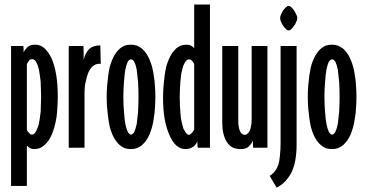

<svg xmlns="http://www.w3.org/2000/svg" viewBox="-20 -658 1624 855"><path d="M163.1 -227.5Q163.1 -209 162.1 -192.4Q162.1 -175.8 161.1 -160.2Q159.2 -144.5 157.2 -130.9Q155.3 -118.2 153.3 -107.4Q150.4 -95.7 146.5 -86.9Q143.6 -78.1 139.6 -72.3Q136.7 -65.4 131.8 -62.5Q127.9 -58.6 123 -58.6Q123 -58.6 123 -58.6Q123 -58.6 123 -58.6Q119.1 -58.6 115.2 -60.5Q112.3 -62.5 109.4 -66.4Q106.4 -69.3 103.5 -72.3Q101.6 -76.2 99.6 -80.1Q99.6 -80.1 99.6 -117.2Q99.6 -155.3 99.6 -204.1Q99.6 -263.7 99.6 -317.4Q99.6 -372.1 99.6 -372.1Q99.6 -372.1 99.6 -372.1Q99.6 -372.1 99.6 -372.1Q101.6 -376 103.5 -379.9Q106.4 -383.8 109.4 -387.7Q112.3 -391.6 115.2 -393.6Q119.1 -394.5 123 -394.5Q123 -394.5 123 -394.5Q123 -394.5 123 -394.5Q127.9 -394.5 132.8 -391.6Q137.7 -388.7 140.6 -382.8Q144.5 -376 147.5 -368.2Q150.4 -359.4 153.3 -347.7Q155.3 -336.9 157.2 -324.2Q159.2 -310.5 161.1 -294.9Q162.1 -279.3 162.1 -262.7Q163.1 -246.1 163.1 -227.5Q163.1 -227.5 163.1 -227.5Q163.1 -227.5 163.1 -227.5ZM237.3 -227.5Q237.3 -281.2 230.5 -323.2Q223.6 -365.2 210 -397.5Q195.3 -427.7 177.7 -443.4Q160.2 -459 137.7 -459Q137.7 -459 137.7 -459Q137.7 -459 137.7 -459Q127 -459 118.2 -457Q110.4 -454.1 103.5 -449.2Q97.7 -443.4 92.8 -437.5Q87.9 -431.6 85 -424.8Q85 -424.8 85 -439.5Q84 -453.1 84 -453.1Q84 -453.1 56.6 -453.1Q29.3 -453.1 29.3 -453.1Q29.3 -453.1 29.3 -417Q29.3 -380.9 29.3 -324.2Q29.3 -293.9 29.3 -258.8Q29.3 -224.6 29.3 -188.5Q29.3 -143.6 29.3 -98.6Q29.3 -53.7 29.3 -11.7Q29.3 64.5 29.3 117.2Q29.3 169.9 29.3 169.9Q29.3 169.9 64.5 169.9Q99.6 169.9 99.6 169.9Q99.6 169.9 99.6 136.7Q99.6 103.5 99.6 66.4Q99.6 36.1 99.6 13.7Q99.6 -9.8 99.6 -9.8Q99.6 -9.8 99.6 -9.8Q99.6 -9.8 99.6 -9.8Q106.4 -2 114.3 2Q122.1 5.9 130.9 5.9Q130.9 5.9 130.9 5.9Q130.9 5.9 130.9 5.9Q144.5 5.9 156.2 2Q168 -2.9 177.7 -11.7Q187.5 -20.5 196.3 -32.2Q204.1 -43.9 210.9 -59.6Q217.8 -76.2 222.7 -93.8Q227.5 -112.3 231.4 -133.8Q234.4 -155.3 235.4 -178.7Q237.3 -202.1 237.3 -227.5Q237.3 -227.5 237.3 -227.5Q237.3 -227.5 237.3 -227.5Z M426.8 -456.1Q426.8 -456.1 426.8 -456.1Q426.8 -456.1 426.8 -456.1Q410.2 -456.1 397.5 -451.2Q384.8 -447.3 376 -438.5Q367.2 -428.7 361.3 -417Q355.5 -405.3 352.5 -390.6Q352.5 -390.6 352.5 -421.9Q351.6 -453.1 351.6 -453.1Q351.6 -453.1 319.3 -453.1Q286.1 -453.1 286.1 -453.1Q286.1 -453.1 286.1 -394.5Q286.1 -335.9 286.1 -260.7Q286.1 -227.5 286.1 -195.3Q286.1 -162.1 286.1 -131.8Q286.1 -76.2 286.1 -38.1Q286.1 0 286.1 0Q286.1 0 321.3 0Q356.4 0 356.4 0Q356.4 0 356.4 -31.2Q356.4 -63.5 356.4 -104.5Q356.4 -154.3 356.4 -199.2Q356.4 -245.1 356.4 -245.1Q356.4 -245.1 356.4 -245.1Q356.4 -245.1 356.4 -245.1Q356.4 -256.8 357.4 -268.6Q358.4 -280.3 361.3 -292Q363.3 -303.7 366.2 -313.5Q369.1 -324.2 373 -334Q377 -342.8 381.8 -350.6Q386.7 -357.4 393.6 -363.3Q399.4 -368.2 406.2 -371.1Q414.1 -374 421.9 -374Q421.9 -374 424.8 -374Q426.8 -374 426.8 -374Q426.8 -374 426.8 -374Q426.8 -374 426.8 -374Q427.7 -374 427.7 -374Q427.7 -374 428.7 -373Q428.7 -373 427.7 -414.1Q426.8 -456.1 426.8 -456.1Z M596.7 -226.6Q596.7 -189.5 594.7 -159.2Q591.8 -128.9 588.9 -106.4Q584 -83 578.1 -71.3Q571.3 -58.6 563.5 -58.6Q563.5 -58.6 563.5 -58.6Q563.5 -58.6 563.5 -58.6Q555.7 -58.6 548.8 -71.3Q543 -83 538.1 -106.4Q534.2 -128.9 532.2 -159.2Q529.3 -189.5 529.3 -226.6Q529.3 -226.6 529.3 -226.6Q529.3 -226.6 529.3 -226.6Q529.3 -263.7 532.2 -293.9Q534.2 -325.2 538.1 -347.7Q543 -371.1 548.8 -382.8Q555.7 -393.6 563.5 -393.6Q563.5 -393.6 563.5 -393.6Q563.5 -393.6 563.5 -393.6Q571.3 -393.6 578.1 -382.8Q584 -371.1 588.9 -347.7Q591.8 -325.2 594.7 -293.9Q596.7 -263.7 596.7 -226.6Q596.7 -226.6 596.7 -226.6Q596.7 -226.6 596.7 -226.6ZM671.9 -226.6Q671.9 -252.9 669.9 -275.4Q668.9 -298.8 665 -321.3Q662.1 -341.8 657.2 -360.4Q652.3 -377.9 645.5 -393.6Q638.7 -410.2 629.9 -421.9Q621.1 -433.6 611.3 -442.4Q600.6 -450.2 588.9 -455.1Q577.1 -459 562.5 -459Q562.5 -459 562.5 -459Q562.5 -459 562.5 -459Q547.9 -459 536.1 -455.1Q524.4 -450.2 514.6 -442.4Q503.9 -433.6 496.1 -421.9Q487.3 -410.2 480.5 -393.6Q473.6 -377.9 468.8 -360.4Q464.8 -341.8 461.9 -321.3Q459 -298.8 457 -275.4Q455.1 -252.9 455.1 -226.6Q455.1 -226.6 455.1 -226.6Q455.1 -226.6 455.1 -226.6Q455.1 -201.2 457 -177.7Q459 -154.3 461.9 -132.8Q464.8 -111.3 468.8 -92.8Q473.6 -75.2 480.5 -58.6Q487.3 -43 496.1 -31.2Q503.9 -19.5 514.6 -10.7Q524.4 -2.9 536.1 2Q547.9 5.9 562.5 5.9Q562.5 5.9 562.5 5.9Q562.5 5.9 562.5 5.9Q577.1 5.9 588.9 2Q600.6 -2.9 611.3 -10.7Q621.1 -19.5 629.9 -31.2Q638.7 -43 645.5 -58.6Q652.3 -75.2 657.2 -92.8Q662.1 -111.3 665 -132.8Q668.9 -154.3 669.9 -177.7Q671.9 -201.2 671.9 -226.6Q671.9 -226.6 671.9 -226.6Q671.9 -226.6 671.9 -226.6Z M844.7 -81.1Q844.7 -81.1 844.7 -81.1Q844.7 -81.1 844.7 -81.1Q841.8 -77.1 839.8 -73.2Q837.9 -69.3 835 -66.4Q831.1 -62.5 828.1 -60.5Q825.2 -57.6 821.3 -57.6Q821.3 -57.6 821.3 -57.6Q821.3 -57.6 821.3 -57.6Q816.4 -57.6 812.5 -61.5Q808.6 -64.5 804.7 -71.3Q800.8 -77.1 796.9 -85Q793.9 -93.8 791 -105.5Q788.1 -116.2 786.1 -128.9Q784.2 -142.6 783.2 -158.2Q782.2 -173.8 781.2 -190.4Q780.3 -207 780.3 -224.6Q780.3 -224.6 780.3 -224.6Q780.3 -224.6 780.3 -224.6Q780.3 -244.1 781.2 -260.7Q782.2 -277.3 783.2 -293Q784.2 -308.6 786.1 -322.3Q788.1 -335.9 791 -346.7Q793.9 -358.4 796.9 -367.2Q800.8 -375 804.7 -381.8Q808.6 -387.7 812.5 -390.6Q816.4 -393.6 821.3 -393.6Q821.3 -393.6 821.3 -393.6Q821.3 -393.6 821.3 -393.6Q825.2 -393.6 828.1 -392.6Q831.1 -390.6 835 -387.7Q837.9 -383.8 839.8 -380.9Q841.8 -377 844.7 -373Q844.7 -373 844.7 -319.3Q844.7 -264.6 844.7 -205.1Q844.7 -156.2 844.7 -119.1Q844.7 -81.1 844.7 -81.1ZM915 0Q915 0 915 -11.7Q915 -22.5 915 -42Q915 -80.1 915 -140.6Q915 -202.1 915 -271.5Q915 -356.4 915 -439.5Q915 -523.4 915 -576.2Q915 -604.5 915 -621.1Q915 -637.7 915 -637.7Q915 -637.7 879.9 -637.7Q844.7 -637.7 844.7 -637.7Q844.7 -637.7 844.7 -612.3Q844.7 -587.9 844.7 -554.7Q844.7 -514.6 844.7 -479.5Q844.7 -443.4 844.7 -443.4Q844.7 -443.4 844.7 -443.4Q844.7 -443.4 844.7 -443.4Q837.9 -451.2 830.1 -455.1Q821.3 -459 812.5 -459Q812.5 -459 812.5 -459Q812.5 -459 812.5 -459Q797.9 -459 786.1 -455.1Q774.4 -450.2 764.6 -442.4Q754.9 -432.6 746.1 -420.9Q738.3 -409.2 731.4 -392.6Q724.6 -377 719.7 -359.4Q715.8 -340.8 712.9 -319.3Q710 -296.9 708 -273.4Q706.1 -251 706.1 -224.6Q706.1 -224.6 706.1 -224.6Q706.1 -224.6 706.1 -224.6Q706.1 -171.9 712.9 -129.9Q720.7 -87.9 734.4 -56.6Q748 -25.4 765.6 -9.8Q784.2 5.9 805.7 5.9Q805.7 5.9 805.7 5.9Q805.7 5.9 805.7 5.9Q816.4 5.9 825.2 2.9Q834 0 840.8 -4.9Q847.7 -9.8 851.6 -15.6Q856.4 -21.5 858.4 -28.3Q858.4 -28.3 859.4 -13.7Q860.4 0 860.4 0Q860.4 0 887.7 0Q915 0 915 0Z M1170.9 0Q1170.9 0 1170.9 -58.6Q1170.9 -117.2 1170.9 -192.4Q1170.9 -252.9 1170.9 -312.5Q1170.9 -371.1 1170.9 -409.2Q1170.9 -429.7 1170.9 -441.4Q1170.9 -453.1 1170.9 -453.1Q1170.9 -453.1 1135.7 -453.1Q1100.6 -453.1 1100.6 -453.1Q1100.6 -453.1 1100.6 -410.2Q1100.6 -368.2 1100.6 -313.5Q1100.6 -290 1100.6 -265.6Q1100.6 -242.2 1100.6 -219.7Q1100.6 -179.7 1100.6 -151.4Q1100.6 -124 1100.6 -124Q1100.6 -124 1100.6 -124Q1100.6 -124 1100.6 -124Q1100.6 -108.4 1097.7 -95.7Q1095.7 -83 1091.8 -75.2Q1086.9 -66.4 1082 -62.5Q1076.2 -57.6 1070.3 -57.6Q1070.3 -57.6 1070.3 -57.6Q1070.3 -57.6 1070.3 -57.6Q1055.7 -57.6 1048.8 -74.2Q1041 -89.8 1041 -122.1Q1041 -122.1 1041 -165Q1041 -207 1041 -262.7Q1041 -286.1 1041 -310.5Q1041 -335 1041 -356.4Q1041 -397.5 1041 -424.8Q1041 -453.1 1041 -453.1Q1041 -453.1 1004.9 -453.1Q969.7 -453.1 969.7 -453.1Q969.7 -453.1 969.7 -409.2Q969.7 -365.2 969.7 -307.6Q969.7 -262.7 969.7 -217.8Q969.7 -172.9 969.7 -145.5Q969.7 -129.9 969.7 -121.1Q969.7 -112.3 969.7 -112.3Q969.7 -112.3 969.7 -112.3Q969.7 -112.3 969.7 -112.3Q969.7 -85.9 974.6 -64.5Q979.5 -43 989.3 -27.3Q999 -10.7 1014.6 -2Q1030.3 5.9 1051.8 5.9Q1051.8 5.9 1051.8 5.9Q1051.8 5.9 1051.8 5.9Q1064.5 5.9 1073.2 2.9Q1083 0 1088.9 -6.8Q1095.7 -13.7 1099.6 -19.5Q1104.5 -26.4 1106.4 -33.2Q1106.4 -33.2 1106.4 -16.6Q1107.4 0 1107.4 0Q1107.4 0 1139.6 0Q1170.9 0 1170.9 0Z M1300.8 -453.1Q1300.8 -453.1 1265.6 -453.1Q1229.5 -453.1 1229.5 -453.1Q1229.5 -453.1 1229.5 -397.5Q1229.5 -341.8 1229.5 -269.5Q1229.5 -238.3 1229.5 -207Q1229.5 -175.8 1229.5 -147.5Q1229.5 -93.8 1229.5 -57.6Q1229.5 -21.5 1229.5 -21.5Q1229.5 -21.5 1229.5 -21.5Q1229.5 -21.5 1229.5 -21.5Q1229.5 10.7 1226.6 34.2Q1224.6 58.6 1219.7 75.2Q1213.9 91.8 1204.1 104.5Q1194.3 117.2 1180.7 125Q1180.7 125 1196.3 151.4Q1211.9 177.7 1211.9 177.7Q1211.9 177.7 1211.9 177.7Q1211.9 177.7 1211.9 177.7Q1233.4 167 1250 149.4Q1266.6 131.8 1278.3 109.4Q1289.1 86.9 1294.9 55.7Q1300.8 25.4 1300.8 -13.7Q1300.8 -13.7 1300.8 -71.3Q1300.8 -127.9 1300.8 -201.2Q1300.8 -232.4 1300.8 -263.7Q1300.8 -295.9 1300.8 -325.2Q1300.8 -378.9 1300.8 -416Q1300.8 -453.1 1300.8 -453.1ZM1303.7 -577.1Q1303.7 -581.1 1302.7 -585Q1301.8 -588.9 1298.8 -593.8Q1296.9 -598.6 1294.9 -602.5Q1292 -607.4 1289.1 -612.3Q1286.1 -616.2 1283.2 -619.1Q1280.3 -623 1277.3 -626Q1273.4 -628.9 1270.5 -630.9Q1267.6 -631.8 1265.6 -631.8Q1265.6 -631.8 1265.6 -631.8Q1265.6 -631.8 1265.6 -631.8Q1262.7 -631.8 1259.8 -630.9Q1256.8 -628.9 1253.9 -626Q1251 -623 1247.1 -619.1Q1244.1 -616.2 1241.2 -612.3Q1238.3 -607.4 1236.3 -602.5Q1233.4 -598.6 1231.4 -593.8Q1229.5 -588.9 1228.5 -585Q1227.5 -581.1 1227.5 -577.1Q1227.5 -577.1 1227.5 -577.1Q1227.5 -577.1 1227.5 -577.1Q1227.5 -573.2 1228.5 -569.3Q1229.5 -565.4 1231.4 -560.5Q1233.4 -555.7 1236.3 -550.8Q1238.3 -546.9 1241.2 -543Q1244.1 -538.1 1247.1 -535.2Q1251 -531.2 1253.9 -528.3Q1256.8 -525.4 1259.8 -523.4Q1262.7 -522.5 1265.6 -522.5Q1265.6 -522.5 1265.6 -522.5Q1265.6 -522.5 1265.6 -522.5Q1267.6 -522.5 1270.5 -523.4Q1273.4 -525.4 1277.3 -528.3Q1280.3 -531.2 1283.2 -535.2Q1286.1 -538.1 1289.1 -543Q1292 -546.9 1294.9 -550.8Q1296.9 -555.7 1298.8 -560.5Q1301.8 -565.4 1302.7 -569.3Q1303.7 -573.2 1303.7 -577.1Q1303.7 -577.1 1303.7 -577.1Q1303.7 -577.1 1303.7 -577.1Z M1492.2 -226.6Q1492.2 -189.5 1490.2 -159.2Q1487.3 -128.9 1484.4 -106.4Q1479.5 -83 1473.6 -71.3Q1466.8 -58.6 1459 -58.6Q1459 -58.6 1459 -58.6Q1459 -58.6 1459 -58.6Q1451.2 -58.6 1444.3 -71.3Q1438.5 -83 1433.6 -106.4Q1429.7 -128.9 1427.7 -159.2Q1424.8 -189.5 1424.8 -226.6Q1424.8 -226.6 1424.8 -226.6Q1424.8 -226.6 1424.8 -226.6Q1424.8 -263.7 1427.7 -293.9Q1429.7 -325.2 1433.6 -347.7Q1438.5 -371.1 1444.3 -382.8Q1451.2 -393.6 1459 -393.6Q1459 -393.6 1459 -393.6Q1459 -393.6 1459 -393.6Q1466.8 -393.6 1473.6 -382.8Q1479.5 -371.1 1484.4 -347.7Q1487.3 -325.2 1490.2 -293.9Q1492.2 -263.7 1492.2 -226.6Q1492.2 -226.6 1492.2 -226.6Q1492.2 -226.6 1492.2 -226.6ZM1567.4 -226.6Q1567.4 -252.9 1565.4 -275.4Q1564.5 -298.8 1560.5 -321.3Q1557.6 -341.8 1552.7 -360.4Q1547.9 -377.9 1541 -393.6Q1534.2 -410.2 1525.4 -421.9Q1516.6 -433.6 1506.8 -442.4Q1496.1 -450.2 1484.4 -455.1Q1472.7 -459 1458 -459Q1458 -459 1458 -459Q1458 -459 1458 -459Q1443.4 -459 1431.6 -455.1Q1419.9 -450.2 1410.2 -442.4Q1399.4 -433.6 1391.6 -421.9Q1382.8 -410.2 1376 -393.6Q1369.1 -377.9 1364.3 -360.4Q1360.4 -341.8 1357.4 -321.3Q1354.5 -298.8 1352.5 -275.4Q1350.6 -252.9 1350.6 -226.6Q1350.6 -226.6 1350.6 -226.6Q1350.6 -226.6 1350.6 -226.6Q1350.6 -201.2 1352.5 -177.7Q1354.5 -154.3 1357.4 -132.8Q1360.4 -111.3 1364.3 -92.8Q1369.1 -75.2 1376 -58.6Q1382.8 -43 1391.6 -31.2Q1399.4 -19.5 1410.2 -10.7Q1419.9 -2.9 1431.6 2Q1443.4 5.9 1458 5.9Q1458 5.9 1458 5.9Q1458 5.9 1458 5.9Q1472.7 5.9 1484.4 2Q1496.1 -2.9 1506.8 -10.7Q1516.6 -19.5 1525.4 -31.2Q1534.2 -43 1541 -58.6Q1547.9 -75.2 1552.7 -92.8Q1557.6 -111.3 1560.5 -132.8Q1564.5 -154.3 1565.4 -177.7Q1567.4 -201.2 1567.4 -226.6Q1567.4 -226.6 1567.4 -226.6Q1567.4 -226.6 1567.4 -226.6Z"/></svg>

Font: AgendaMediumCondGoodkids
Style: AgendaMediumCondGoodkids
Weight: 500
Designer: ""
Version: ""